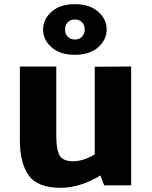

<svg xmlns="http://www.w3.org/2000/svg" viewBox="-20 -887 727 918"><path d="M449.5 -661Q409 -625 338 -625Q267 -625 226.5 -661Q186 -697 186 -746Q186 -795 226.5 -831Q267 -867 338 -867Q409 -867 449.5 -831Q490 -795 490 -746Q490 -697 449.5 -661ZM372 -780.5Q359 -794 338 -794Q317 -794 304 -780.5Q291 -767 291 -746Q291 -725 304 -711.5Q317 -698 338 -698Q359 -698 372 -711.5Q385 -725 385 -746Q385 -767 372 -780.5ZM433 -568 607 -569V-1H478L460 -48Q362 11 271 11Q160 11 117.5 -48Q75 -107 75 -218V-569H249V-240Q249 -170 265.5 -143Q282 -116 329 -116Q379 -116 433 -149Z"/></svg>

Font: Martel Sans Heavy
Style: Regular
Weight: 900
Designer: Dan Reynolds and Mathieu Réguer
Foundry: Dan Reynolds and Mathieu Réguer
Version: Version 1.001;PS 001.001;hotconv 1.0.70;makeotf.lib2.5.58329